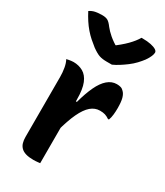

<svg xmlns="http://www.w3.org/2000/svg" viewBox="-206 -915 862 1003"><g transform="rotate(30 225.0 -413.5)"><path d="M276 -632Q269 -632 262.5 -632Q256 -632 244 -632Q218 -632 200 -638Q182 -644 154 -664Q136 -678 119 -693Q102 -708 86 -726.5Q70 -745 56 -766.5Q42 -788 29 -813Q45 -824 63 -827.5Q81 -831 104 -831Q124 -831 136.5 -824.5Q149 -818 165 -796Q179 -778 201 -759Q223 -740 264 -715L208 -730H274L221 -713Q269 -748 297 -776.5Q325 -805 340 -831H346Q376 -831 397 -826.5Q418 -822 429 -815Q440 -808 440 -799Q440 -790 434.5 -776.5Q429 -763 416 -744Q404 -728 388 -711Q372 -694 352 -679Q332 -664 313 -652Q294 -640 276 -632ZM203 -372H215Q231 -431 250.5 -472.5Q270 -514 295 -535.5Q320 -557 350 -557Q363 -557 373.5 -554Q384 -551 392 -542Q404 -531 410 -509.5Q416 -488 416 -450Q416 -440 415.5 -430.5Q415 -421 414 -411.5Q413 -402 411 -393Q409 -384 406 -376H400Q387 -385 374.5 -389Q362 -393 343 -393Q313 -393 288.5 -372Q264 -351 243 -306.5Q222 -262 203 -191ZM209 1Q201 2 195 2.5Q189 3 183 3.5Q177 4 170 4Q142 4 123.5 -1.5Q105 -7 94 -18Q83 -29 78.5 -44.5Q74 -60 74 -79Q74 -119 74 -157Q74 -195 74 -231.5Q74 -268 74 -302.5Q74 -337 74 -372Q74 -407 74 -441Q74 -468 69.5 -494Q65 -520 55 -538Q62 -540 69 -541Q76 -542 82.5 -543Q89 -544 96 -544Q128 -544 154 -529.5Q180 -515 194.5 -480Q209 -445 209 -382Q209 -343 209 -302.5Q209 -262 209 -222.5Q209 -183 209 -144.5Q209 -106 209 -69.5Q209 -33 209 1Z"/></g></svg>

Font: Recursive Casual
Style: Bold
Weight: 700
Version: Version 1.085